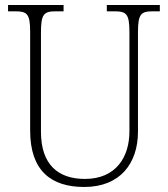

<svg xmlns="http://www.w3.org/2000/svg" viewBox="-20 -734 670 764"><path d="M315 10C459 10 529 -85 529 -210V-605C529 -679 541 -689 589 -689H616V-714H405V-689H435C483 -689 495 -679 495 -606V-211C495 -110 442 -22 318 -22C211 -22 143 -79 143 -210V-605C143 -679 155 -689 203 -689H233V-714H12V-689H40C88 -689 100 -679 100 -607V-214C100 -53 185 10 315 10Z"/></svg>

Font: Noto Serif Thai SemiCondensed ExtraLight
Style: Regular
Weight: 200
Width: 4
Designer: Monotype Design Team
Foundry: Monotype Imaging Inc.
Version: Version 2.002